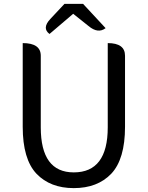

<svg xmlns="http://www.w3.org/2000/svg" viewBox="-20 -956 761 989"><path d="M553 -61Q482 13 360 13Q239 13 168 -61Q97 -136 97 -303V-734Q190 -734 190 -669V-300Q190 -68 360 -68Q535 -68 535 -300V-734Q624 -734 624 -669V-303Q624 -136 553 -61ZM235 -781Q195 -811 239 -858L312 -936H408L524 -811Q485 -781 436 -822L357 -885Z"/></svg>

Font: Swei Toothpaste CJK TC
Style: Regular
Weight: 400
Version: Version 1.0